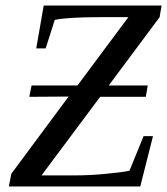

<svg xmlns="http://www.w3.org/2000/svg" viewBox="-20 -674 604 694"><path d="M228 -325 86 -324 94 -365H260L444 -612H346Q222 -612 178 -602L145 -499H111L138 -654H564L557 -612L373 -365H514L507 -324H342L130 -40H248Q306 -40 366 -46Q420 -51 448 -57L499 -182H533L487 0H12L21 -46Z"/></svg>

Font: Libra Serif Modern
Style: Italic
Weight: 400
Italic angle: -12°
Designer: Stefan Peev, Context Ltd
Foundry: Stefan Peev, Context Ltd
Version: Version 1.000